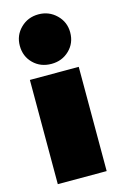

<svg xmlns="http://www.w3.org/2000/svg" viewBox="-117 -803 535 854"><g transform="rotate(-15 151.0 -376.0)"><path d="M35 -638Q35 -686 68.5 -719Q102 -752 151 -752Q199 -752 233 -719Q267 -686 267 -638Q267 -589 233.5 -556.5Q200 -524 151 -524Q101 -524 68 -556.5Q35 -589 35 -638ZM39 -480H264V0H39Z"/></g></svg>

Font: Prompt Black
Style: Regular
Weight: 900
Designer: Katatrad Team
Foundry: CadsonDemak
Version: Version 1.001